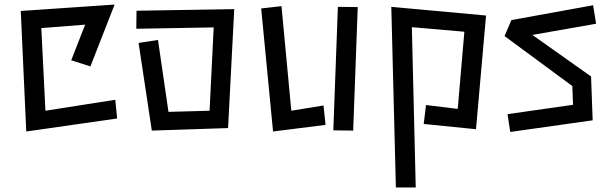

<svg xmlns="http://www.w3.org/2000/svg" viewBox="-20 -547 2681 841"><path d="M71 -499 482 -527 376 -256 292 -283 353 -439 161 -424 179 -62 485 -110 493 -28 95 29Z M587 -359 672 -372 718 -57 898 -62 916 -427 577 -421 578 -500 1006 -507 979 14 645 25Z M1124 -510 1213 -520 1256 -62 1397 -85 1406 0 1176 29ZM1460 -517 1547 -516 1527 25 1440 24Z M1846 -87 1985 -70 2014 -408 1784 -428 1801 274H1714L1694 -517L2109 -479L2065 19L1836 -4Z M2203 -47 2490 -88 2487 -170 2190 -389 2220 -459 2578 -524 2591 -443 2312 -394 2569 -212 2576 -20 2215 31Z"/></svg>

Font: Stick
Style: Regular
Weight: 400
Designer: Fontworks Inc.
Foundry: Fontworks Inc.
Version: Version 1.100